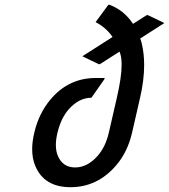

<svg xmlns="http://www.w3.org/2000/svg" viewBox="-20 -777 711 807"><path d="M124.5 -220.7Q143.1 -299.8 191.4 -357.9Q267.6 -449.2 382.3 -449.2H419.9L418.9 -444.3L364.3 -366.2Q312.5 -366.2 269.5 -318.4Q236.8 -281.7 221.7 -219.7Q214.8 -191.4 214.8 -168Q214.8 -140.6 223.6 -121.1Q244.1 -73.2 295.9 -73.2Q346.7 -73.2 389.6 -121.1Q423.3 -158.7 437.5 -219.7L471.7 -368.7Q491.2 -453.6 491.2 -504.9Q491.2 -540 482.4 -560.1L399.9 -507.3H395L326.2 -540.5L453.1 -621.6Q426.3 -660.6 381.8 -684.1L435.5 -756.8H440.4Q501.5 -733.9 539.1 -676.8L596.7 -713.4H601.6L670.9 -680.2L569.3 -615.2Q573.7 -603.5 575.2 -596.7Q585.9 -553.7 585.9 -503.9Q585.9 -440.9 569.3 -368.7L535.2 -219.7Q516.1 -137.2 467.8 -81.5Q389.2 9.8 276.4 9.8Q165 9.8 127.9 -80.6Q115.2 -111.3 115.2 -149.9Q115.2 -182.6 124.5 -220.7Z"/></svg>

Font: Nova Script
Style: Regular
Weight: 400
Italic angle: -13°
Version: Version 2.001